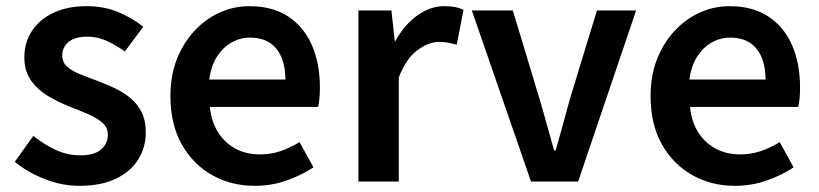

<svg xmlns="http://www.w3.org/2000/svg" viewBox="-20 -589 2658 623"><path d="M238 14Q181 14 125 -8Q69 -30 28 -64L88 -148Q125 -119 162 -102Q199 -85 241 -85Q286 -85 308 -104Q330 -123 330 -152Q330 -175 312.5 -190.5Q295 -206 267.5 -218Q240 -230 211 -241Q175 -255 140 -275Q105 -295 82 -326Q59 -357 59 -403Q59 -451 83.5 -488.5Q108 -526 153.5 -547.5Q199 -569 261 -569Q319 -569 365.5 -549Q412 -529 445 -502L385 -422Q356 -443 326 -456.5Q296 -470 264 -470Q222 -470 202 -452.5Q182 -435 182 -409Q182 -387 197.5 -373Q213 -359 239 -348.5Q265 -338 295 -327Q324 -316 352 -303Q380 -290 403 -271Q426 -252 439.5 -225Q453 -198 453 -159Q453 -111 428.5 -71.5Q404 -32 356 -9Q308 14 238 14Z M807 14Q730 14 668 -21Q606 -56 569.5 -121Q533 -186 533 -277Q533 -345 554.5 -398.5Q576 -452 612.5 -490.5Q649 -529 694.5 -549Q740 -569 789 -569Q864 -569 915 -535.5Q966 -502 992 -442.5Q1018 -383 1018 -305Q1018 -286 1016.5 -269.5Q1015 -253 1012 -242H661Q666 -193 688 -159Q710 -125 744.5 -106.5Q779 -88 824 -88Q859 -88 890 -98.5Q921 -109 952 -128L997 -46Q958 -20 909 -3Q860 14 807 14ZM659 -331H906Q906 -394 877 -430.5Q848 -467 791 -467Q760 -467 732 -451.5Q704 -436 684.5 -406Q665 -376 659 -331Z M1143 0V-555H1250L1261 -456H1263Q1293 -510 1335 -539.5Q1377 -569 1421 -569Q1443 -569 1457.5 -566Q1472 -563 1484 -557L1462 -444Q1447 -448 1434.5 -450.5Q1422 -453 1404 -453Q1372 -453 1335.5 -427Q1299 -401 1274 -338V0Z M1703 0 1511 -555H1644L1731 -267Q1743 -227 1754.5 -184.5Q1766 -142 1778 -101H1783Q1795 -142 1806.5 -184.5Q1818 -227 1829 -267L1917 -555H2044L1856 0Z M2365 14Q2288 14 2226 -21Q2164 -56 2127.5 -121Q2091 -186 2091 -277Q2091 -345 2112.5 -398.5Q2134 -452 2170.5 -490.5Q2207 -529 2252.5 -549Q2298 -569 2347 -569Q2422 -569 2473 -535.5Q2524 -502 2550 -442.5Q2576 -383 2576 -305Q2576 -286 2574.5 -269.5Q2573 -253 2570 -242H2219Q2224 -193 2246 -159Q2268 -125 2302.5 -106.5Q2337 -88 2382 -88Q2417 -88 2448 -98.5Q2479 -109 2510 -128L2555 -46Q2516 -20 2467 -3Q2418 14 2365 14ZM2217 -331H2464Q2464 -394 2435 -430.5Q2406 -467 2349 -467Q2318 -467 2290 -451.5Q2262 -436 2242.5 -406Q2223 -376 2217 -331Z"/></svg>

Font: Noto Sans JP Thin SemiBold
Style: Regular
Weight: 600
Version: Version 2.004-H2;hotconv 1.0.118;makeotfexe 2.5.65603